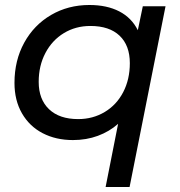

<svg xmlns="http://www.w3.org/2000/svg" viewBox="-20 -555 722 769"><path d="M643 -530 499 194H403L453 -59Q418 -28 372 -11Q326 6 272 6Q204 6 151 -21.5Q98 -49 68 -101Q38 -153 38 -223Q38 -313 77 -384Q116 -455 184.5 -495Q253 -535 338 -535Q408 -535 457.5 -509.5Q507 -484 532 -434L552 -530ZM500 -302Q500 -373 459 -412Q418 -451 342 -451Q283 -451 236 -422.5Q189 -394 162 -343Q135 -292 135 -227Q135 -157 176.5 -117.5Q218 -78 293 -78Q352 -78 399.5 -106.5Q447 -135 473.5 -186Q500 -237 500 -302Z"/></svg>

Font: Idrija
Style: Italic
Weight: 500
Italic angle: -11.3°
Designer: Julieta Ulanovsky
Foundry: Julieta Ulanovsky
Version: Version 7.200